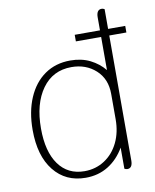

<svg xmlns="http://www.w3.org/2000/svg" viewBox="-83 -788 696 861"><g transform="rotate(-10 265.0 -357.0)"><path d="M530 -600H452V-31Q452 4 428 4Q422 4 415 0V-96Q386 -46 341 -18Q296 10 238 10Q147 10 93.5 -57Q40 -124 40 -242Q40 -325 67 -388Q94 -451 143.5 -485.5Q193 -520 260 -520Q311 -520 350 -500.5Q389 -481 415 -449V-600H300V-630H415V-689Q415 -724 439 -724Q445 -724 452 -720V-630H530ZM415 -341Q415 -409 370.5 -449.5Q326 -490 260 -490Q175 -490 126.5 -422.5Q78 -355 78 -242Q78 -137 120 -78.5Q162 -20 238 -20Q289 -20 329.5 -46.5Q370 -73 392.5 -119.5Q415 -166 415 -225Z"/></g></svg>

Font: Thasadith
Style: Regular
Weight: 400
Designer: Cadson Demak Co.,Ltd.
Foundry: Cadson Demak Co.,Ltd.
Version: Version 1.000; ttfautohint (v1.6)